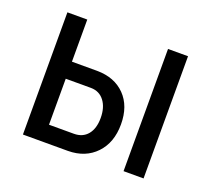

<svg xmlns="http://www.w3.org/2000/svg" viewBox="-95 -654 871 780"><g transform="rotate(20 340.0 -264.0)"><path d="M158.2 -272.5V-73.7H265.6Q303.7 -73.7 325 -99.6Q346.2 -125.5 346.2 -170.9Q346.2 -216.3 325.2 -244.1Q304.2 -272 267.6 -272.5ZM593.8 0H507.3V-528.3H593.8ZM158.2 -346.2H267.1Q342.8 -345.7 387.7 -299.8Q432.6 -253.9 432.6 -174.8Q432.6 -95.7 387.2 -48.1Q341.8 -0.5 267.1 0H72.3V-528.3H158.2Z"/></g></svg>

Font: RobotoCondensed-Regular
Style: Regular
Weight: 400
Designer: Google
Version: Version 2.001201; 2014